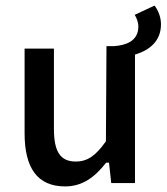

<svg xmlns="http://www.w3.org/2000/svg" viewBox="-20 -655 596 687"><path d="M475 -560C475 -507 429 -493 389 -490H361L359 -150L358 -148C323 -99 294 -77 251 -77C197 -77 173 -111 173 -193V-481H68V-178C68 -55 113 12 213 12C275 12 319 -21 359 -72L361 -73H370L378 0H463V-460L467 -461C515 -476 556 -508 556 -568C556 -594 546 -618 533 -635L462 -602C469 -590 475 -576 475 -560Z"/></svg>

Font: Falling Sky
Style: Light
Weight: 400
Designer: Paul D. Hunt
Foundry: Adobe Systems Incorporated
Version: Version 1.02